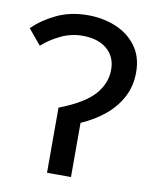

<svg xmlns="http://www.w3.org/2000/svg" viewBox="-77 -728 649 789"><g transform="rotate(10 247.0 -333.5)"><path d="M173 0V-272Q275 -311 317 -358Q359 -405 359 -463Q359 -517 321.5 -548.5Q284 -580 220 -580Q172 -580 128.5 -559Q85 -538 53 -509L0 -573Q39 -612 96.5 -639.5Q154 -667 227 -667Q291 -667 344.5 -644.5Q398 -622 430 -578Q462 -534 462 -470Q462 -413 438 -367Q414 -321 372 -286Q330 -251 273 -226V0Z"/></g></svg>

Font: Source Sans 3 Medium
Style: Regular
Weight: 500
Designer: Paul D. Hunt
Foundry: Adobe
Version: Version 3.052;hotconv 1.1.0;makeotfexe 2.6.0